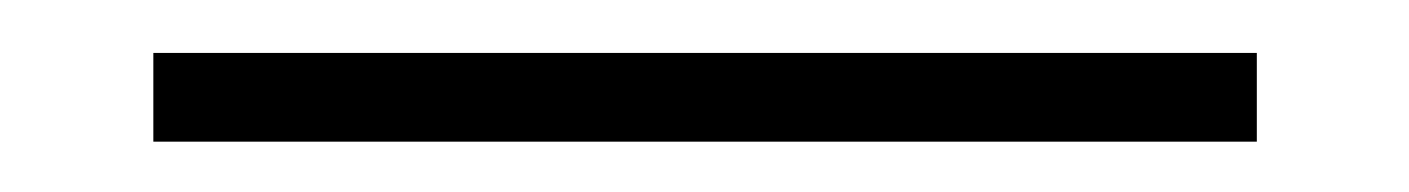

<svg xmlns="http://www.w3.org/2000/svg" viewBox="-20 26 543 74"><path d="M39.1 80.6V46.4H464.4V80.6Z"/></svg>

Font: Happy Times at the IKOB Italic
Style: Regular
Weight: 400
Designer: Lucas Le Bihan
Foundry: Lucas Le Bihan
Version: Version 1.000;PS 1.0;hotconv 1.0.88;makeotf.lib2.5.647800